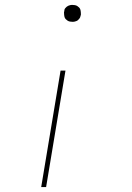

<svg xmlns="http://www.w3.org/2000/svg" viewBox="-20 -548 540 783"><path d="M148 215 227 -260H247L168 215ZM276 -459Q271 -459 265.5 -460Q260 -461 256 -463.5Q252 -466 248.5 -469.5Q245 -473 243.5 -477.5Q242 -482 241.5 -488.5Q241 -495 241 -498L242 -502Q242 -506 243 -509Q244 -512 246.5 -515Q249 -518 252 -520.5Q255 -523 258.5 -524.5Q262 -526 266 -527Q270 -528 272 -528H275Q280 -528 285.5 -527Q291 -526 295 -523.5Q299 -521 302.5 -517.5Q306 -514 307.5 -509.5Q309 -505 309.5 -498.5Q310 -492 310 -489L309 -485Q308 -481 307 -478Q306 -475 303.5 -472Q301 -469 298.5 -466.5Q296 -464 292.5 -462.5Q289 -461 285 -460Q281 -459 278 -459Z"/></svg>

Font: Iosevka Aile Thin
Style: Italic
Weight: 100
Italic angle: -9°
Designer: Belleve Invis
Foundry: Belleve Invis
Version: Version 31.1.0; ttfautohint (v1.8.4)